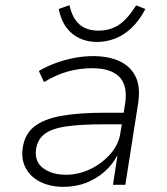

<svg xmlns="http://www.w3.org/2000/svg" viewBox="-20 -718 649 746"><path d="M227 8Q177 8 138.5 -10.5Q100 -29 81 -63Q62 -97 68 -141Q75 -196 113 -226Q151 -256 219.5 -268Q288 -280 384 -280H473L465 -235H382Q295 -235 238.5 -227Q182 -219 153.5 -197.5Q125 -176 120 -137Q114 -89 148.5 -64Q183 -39 236 -39Q286 -39 332 -61.5Q378 -84 410 -121Q442 -158 448 -203L466 -314Q477 -385 444 -419Q411 -453 338 -453Q290 -453 244.5 -440.5Q199 -428 151 -399L131 -442Q161 -460 196.5 -473Q232 -486 269 -493Q306 -500 341 -500Q402 -500 445 -480Q488 -460 507.5 -419Q527 -378 516 -312L467 0H419L436 -111H434Q416 -77 385 -50Q354 -23 314 -7.5Q274 8 227 8ZM356 -555Q320 -555 289.5 -569Q259 -583 238 -611Q217 -639 208 -683L250 -698Q261 -647 289 -623Q317 -599 362 -599Q407 -599 440.5 -620.5Q474 -642 509 -697L545 -683Q520 -636 489.5 -608Q459 -580 425.5 -567.5Q392 -555 356 -555Z"/></svg>

Font: Nunito Sans 7pt ExtraLight
Style: Italic
Weight: 250
Italic angle: -9°
Designer: Vernon Adams
Foundry: Vernon Adams
Version: Version 3.101;gftools[0.9.27]